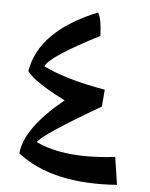

<svg xmlns="http://www.w3.org/2000/svg" viewBox="-49 -721 574 737"><g transform="rotate(5 237.5 -352.5)"><path d="M200.7 -332.5Q80.6 -392.6 52.2 -432.1Q77.6 -589.8 299.3 -679.7Q313.5 -657.7 315.9 -590.8Q127 -494.1 111.8 -456.1Q200.7 -412.1 350.6 -386.7Q347.7 -353 345.2 -321.3Q122.6 -191.4 108.4 -163.6Q218.8 -110.4 413.1 -132.8L429.2 -26.9Q180.7 -8.8 45.4 -114.7Q53.2 -211.9 200.7 -332.5Z"/></g></svg>

Font: Gandom WOL
Style: WOL
Weight: 400
Foundry: DejaVu fonts team - Redesigned by Saber Rastikerdar - Based on Samim Font
Version: Version 0.8